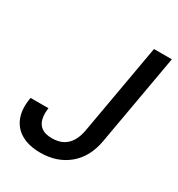

<svg xmlns="http://www.w3.org/2000/svg" viewBox="-170 -810 862 932"><g transform="rotate(30 260.5 -344.0)"><path d="M194 12Q130 12 87 -12.5Q44 -37 26.5 -83.5Q9 -130 21 -195H121Q116 -162 122 -135Q128 -108 148.5 -92.5Q169 -77 208 -77Q246 -77 271 -91.5Q296 -106 310.5 -131.5Q325 -157 331 -190L421 -700H521L431 -190Q414 -93 350.5 -40.5Q287 12 194 12Z"/></g></svg>

Font: DM Sans 10pt Medium
Style: Italic
Weight: 500
Italic angle: -10°
Version: Version 4.004;gftools[0.9.30]